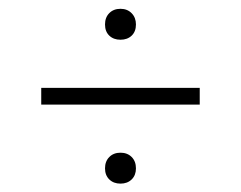

<svg xmlns="http://www.w3.org/2000/svg" viewBox="-20 -604 561 447"><path d="M224.5 -547Q224.5 -563.5 234.5 -573.5Q244.5 -583.5 260.5 -583.5Q276.5 -583.5 286.5 -573.2Q296.5 -563 296.5 -547Q296.5 -530.5 286.5 -521Q276.5 -511.5 260.5 -511.5Q244.5 -511.5 234.5 -521Q224.5 -530.5 224.5 -547ZM76 -360.5V-399.5H445V-360.5ZM224.5 -212Q224.5 -228.5 234.5 -238.5Q244.5 -248.5 260.5 -248.5Q276.5 -248.5 286.5 -238.5Q296.5 -228.5 296.5 -212Q296.5 -196 286.5 -186.2Q276.5 -176.5 260.5 -176.5Q244.5 -176.5 234.5 -186.2Q224.5 -196 224.5 -212Z"/></svg>

Font: Encode Sans Semi Condensed ExLight
Style: Regular
Weight: 275
Width: 4
Designer: Multiple Designers
Foundry: Impallari Type
Version: Version 2.000